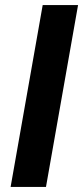

<svg xmlns="http://www.w3.org/2000/svg" viewBox="-20 -740 329 760"><path d="M22 0 149 -720H289L162 0Z"/></svg>

Font: DM Sans 12pt ExtraBold
Style: Italic
Weight: 800
Italic angle: -10°
Version: Version 4.004;gftools[0.9.30]